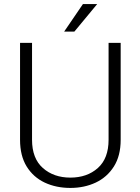

<svg xmlns="http://www.w3.org/2000/svg" viewBox="-20 -924 698 954"><path d="M519.5 -710.9H579.6V-229.5Q579.6 -149.9 545.9 -96.7Q512.2 -43.5 455.6 -16.8Q398.9 9.8 329.6 9.8Q258.8 9.8 202.1 -16.8Q145.5 -43.5 112.5 -96.7Q79.6 -149.9 79.6 -229.5V-710.9H139.2V-229.5Q139.2 -136.7 193.1 -89.1Q247.1 -41.5 329.6 -41.5Q412.6 -41.5 466.1 -89.1Q519.5 -136.7 519.5 -229.5ZM298.8 -767.1 392.1 -903.8H462.9L349.6 -767.1Z"/></svg>

Font: Vazirmatn RD FD ExtraLight
Style: Regular
Weight: 200
Designer: Saber Rastikerdar
Foundry: Saber Rastikerdar
Version: Version 33.003